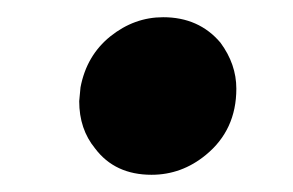

<svg xmlns="http://www.w3.org/2000/svg" viewBox="-20 -327 340 223"><path d="M156 -124Q113.5 -124 90.5 -154.5Q72 -177 72 -209.5L73.5 -225.5Q80.5 -262.5 108.2 -284.8Q136 -307 169.5 -307Q211 -307 236 -277.5Q254.5 -252.5 254.5 -224Q254.5 -176 219 -147Q191 -124 156 -124Z"/></svg>

Font: Lucymar Sans
Style: Bold Italic
Weight: 700
Italic angle: -10°
Foundry: The League of Moveable Type (original font) / Main changes by Cristiano Sobral with portions from Mirco Monsees
Version: Version 2.00;August 30, 2020;FontCreator 13.0.0.2681 64-bit